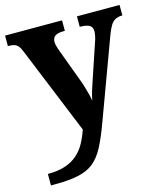

<svg xmlns="http://www.w3.org/2000/svg" viewBox="-114 -622 806 938"><g transform="rotate(-15 289.5 -153.5)"><path d="M27 171Q79.1 171 115.8 158.6Q152.6 146.2 177.7 123.7Q202.8 101.3 219.4 71.1Q235.9 40.9 247.9 5.3L68.1 -435.2Q60.3 -455.6 51.9 -465.7Q43.5 -475.7 32.3 -479.3Q21.2 -483 4.1 -483H-0.1V-536H288.1V-483H283.9Q252.8 -483 238.9 -473.5Q225.1 -464 225.1 -443.7Q225.1 -434.5 227.7 -424.4Q230.2 -414.2 234.2 -403.2L295.6 -237.4Q303.9 -216.7 310.5 -194.4Q317.1 -172.1 322.2 -152.4Q327.3 -132.6 329.1 -118.5Q333.8 -143.4 340.7 -165.7Q347.5 -188 354.1 -207L417 -393.9Q420.8 -403.6 424 -418.8Q427.2 -434.1 427.2 -443.3Q427.2 -465.2 412.7 -473.8Q398.2 -482.4 367.5 -483H363.4V-536H578.9V-483H575.3Q556.9 -482.4 543.3 -475.5Q529.8 -468.7 519.7 -452.8Q509.6 -437 499.3 -410.2L347.9 -0.1Q322.5 68.9 299.1 113.4Q275.7 158 244.7 183.2Q213.8 208.4 166 218.7Q118.2 229 44.1 229H27Z"/></g></svg>

Font: Noto Serif Khmer
Style: Regular
Weight: 400
Designer: Danh Hong and the Monotype Design Team
Foundry: Monotype Imaging Inc.
Version: Version 2.003